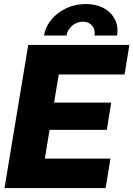

<svg xmlns="http://www.w3.org/2000/svg" viewBox="-20 -956 678 976"><path d="M2.9 0 123.5 -727.5H637.7L613.3 -577.6H278.8L254.9 -434.6H545.4L522.9 -295.9H231.9L208 -149.9H541.5L517.1 0ZM203.6 -775.4Q211.4 -820.8 241.9 -857.2Q272.5 -893.6 317.9 -914.6Q363.3 -935.5 416 -935.5Q468.8 -935.5 507.3 -914.6Q545.9 -893.6 564.2 -857.2Q582.5 -820.8 575.2 -775.4H460.4Q465.3 -805.2 448.2 -825.4Q431.2 -845.7 401.4 -845.7Q370.6 -845.7 346.9 -825.4Q323.2 -805.2 317.9 -775.4Z"/></svg>

Font: Inter Display Extra Bold
Style: Italic
Weight: 800
Italic angle: -9.39999°
Designer: Rasmus Andersson
Foundry: rsms
Version: Version 4.000;git-4fc901f